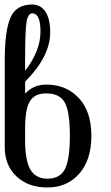

<svg xmlns="http://www.w3.org/2000/svg" viewBox="-20 -826 493 849"><path d="M1 -175V-559Q1 -689 26 -747.5Q51 -806 122 -806Q160 -806 181 -774Q202 -742 202 -683Q202 -576 91 -465V-412Q128 -452 185 -452Q272 -452 328 -393Q384 -334 384 -226Q384 -118 330 -57.5Q276 3 190 3Q105 3 53 -46Q1 -95 1 -175ZM184 -413Q133 -413 112 -378Q91 -343 91 -258V-206Q91 -116 114.5 -76Q138 -36 190 -36Q246 -36 267.5 -79Q289 -122 289 -226Q289 -330 267 -371.5Q245 -413 184 -413ZM123 -767Q103 -767 97 -726.5Q91 -686 91 -557V-513Q159 -601 159 -686Q159 -767 123 -767Z"/></svg>

Font: Sofia
Style: Regular
Weight: 400
Designer: Paula Nazal and Daniel Hernndez
Foundry: Paula Nazal, Daniel Hernndez
Version: Version 1.001